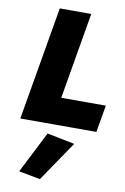

<svg xmlns="http://www.w3.org/2000/svg" viewBox="-110 -762 758 1166"><g transform="rotate(10 269.5 -179.0)"><path d="M220 61 90 317 222 342 390 95ZM161 -700 41 0H510L539 -167H264L355 -700Z"/></g></svg>

Font: Jost* 800 Heavy Italic
Style: Italic
Weight: 800
Italic angle: -10°
Version: Version 3.200; ttfautohint (v0.97) -l 8 -r 50 -G 200 -x 14 -